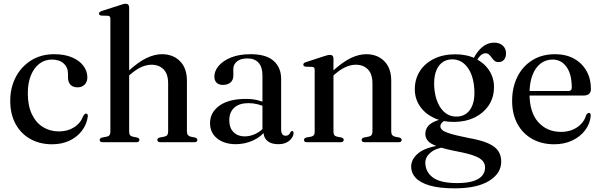

<svg xmlns="http://www.w3.org/2000/svg" viewBox="-20 -757 3198 1022"><path d="M445 -345Q445 -322 430.8 -307Q416.5 -292 392.5 -292Q368.5 -292 355.2 -306Q342 -320 342 -344V-364Q342 -398 319 -419Q296 -440 256 -440Q218.5 -440 189.5 -417.8Q160.5 -395.5 144.2 -355.2Q128 -315 128 -260.5Q128 -195 149.5 -149.5Q171 -104 208.5 -80.8Q246 -57.5 293.5 -57.5Q340.5 -57.5 375 -79.8Q409.5 -102 424 -141.5Q428.5 -147.5 431.5 -150Q434.5 -152.5 438.5 -152.5Q443.5 -152 445.8 -148Q448 -144 447.5 -138Q442 -95 416.2 -61.2Q390.5 -27.5 349.8 -8.2Q309 11 257 11Q192 11 141.8 -17Q91.5 -45 63 -97Q34.5 -149 34.5 -220.5Q34.5 -290.5 63.8 -346.5Q93 -402.5 145.8 -435.5Q198.5 -468.5 268.5 -468.5Q323.5 -468.5 363 -451.8Q402.5 -435 423.8 -406.8Q445 -378.5 445 -345Z M655 -344.5 640.5 -359 661 -377Q717.5 -428 760.2 -448.2Q803 -468.5 842 -468.5Q901 -468.5 938 -431.5Q975 -394.5 975 -327V-57.5Q975 -45 980 -38.5Q985 -32 995 -29.5L1018 -25Q1024.5 -23 1027.5 -19.8Q1030.5 -16.5 1030.5 -12Q1030.5 -6.5 1026.8 -3.2Q1023 0 1014.5 0H834.5Q817.5 0 817.5 -12.5Q817.5 -21.5 830 -25L856 -30Q866.5 -32.5 870.8 -39Q875 -45.5 875 -57.5V-313.5Q875 -363.5 850.5 -388Q826 -412.5 786 -412.5Q761 -412.5 733.5 -400.5Q706 -388.5 675 -362ZM667.5 -718V-55Q667.5 -44 671.8 -38.2Q676 -32.5 685 -30L710 -25Q722 -21.5 722 -12.5Q722 0 705.5 0H526.5Q518.5 0 514.5 -3.2Q510.5 -6.5 510.5 -12Q510.5 -16.5 513.8 -20Q517 -23.5 524 -25L550 -30Q559 -32.5 563.2 -38Q567.5 -43.5 567.5 -54.5V-656Q567.5 -664.5 564.5 -668.5Q561.5 -672.5 554.5 -673L519 -674Q513 -675 510 -677.8Q507 -680.5 507 -684.5Q507 -689.5 510.2 -692.5Q513.5 -695.5 521.5 -698.5L616.5 -729Q628.5 -733.5 635.8 -735.2Q643 -737 649 -737Q658 -737 662.8 -731.8Q667.5 -726.5 667.5 -718Z M1382.5 -56.5V-64.5L1377 -65.5V-356Q1377 -399.5 1356.5 -422.8Q1336 -446 1297.5 -446Q1259.5 -446 1240.8 -429.5Q1222 -413 1222 -391.5V-354Q1222 -331 1207 -318Q1192 -305 1166.5 -305Q1145 -305 1133 -316.8Q1121 -328.5 1121 -349.5Q1121 -378.5 1143.5 -405.8Q1166 -433 1209.2 -450.8Q1252.5 -468.5 1314.5 -468.5Q1396.5 -468.5 1436.5 -433Q1476.5 -397.5 1476.5 -336.5V-68Q1476.5 -50.5 1482.8 -42.5Q1489 -34.5 1499.5 -34.5Q1511 -34.5 1517 -40Q1523 -45.5 1526 -53Q1527.5 -56 1529.8 -57.8Q1532 -59.5 1535 -59.5Q1538.5 -59.5 1540.5 -56.8Q1542.5 -54 1542.5 -49Q1542.5 -36.5 1533.5 -22.8Q1524.5 -9 1506.5 0.8Q1488.5 10.5 1461 10.5Q1423.5 10.5 1403 -7Q1382.5 -24.5 1382.5 -56.5ZM1098 -101.5Q1098 -158 1147.5 -194.2Q1197 -230.5 1289 -230.5Q1323 -230.5 1349.8 -224Q1376.5 -217.5 1397.5 -207.5L1391 -188.5Q1371 -197 1349.2 -202.5Q1327.5 -208 1302 -208Q1253.5 -208 1227 -183.8Q1200.5 -159.5 1200.5 -117.5Q1200.5 -76 1223.2 -53.5Q1246 -31 1282 -31Q1312.5 -31 1341.2 -45Q1370 -59 1390.5 -84.5L1399 -68Q1372 -30 1328 -9.8Q1284 10.5 1235 10.5Q1174 10.5 1136 -20Q1098 -50.5 1098 -101.5Z M1755 -446V-55Q1755 -44 1759.2 -38.2Q1763.5 -32.5 1772.5 -30L1797.5 -25Q1809.5 -21.5 1809.5 -12.5Q1809.5 0 1793 0H1614Q1606 0 1602 -3.2Q1598 -6.5 1598 -12Q1598 -16.5 1601 -19.8Q1604 -23 1610.5 -25L1637.5 -30Q1646.5 -32.5 1650.8 -38Q1655 -43.5 1655 -54.5V-384.5Q1655 -392.5 1652 -396.5Q1649 -400.5 1642 -401L1606.5 -402Q1600.5 -403 1597.5 -405.8Q1594.5 -408.5 1594.5 -412.5Q1594.5 -417.5 1597.8 -420.8Q1601 -424 1609 -426.5L1704 -457.5Q1716 -461.5 1723.2 -463.2Q1730.5 -465 1736.5 -465Q1745.5 -465 1750.2 -459.8Q1755 -454.5 1755 -446ZM1742.5 -344.5 1728 -359 1748.5 -377Q1805 -428 1847.8 -448.2Q1890.5 -468.5 1929.5 -468.5Q1988.5 -468.5 2025.5 -431.5Q2062.5 -394.5 2062.5 -327V-57.5Q2062.5 -45 2067.5 -38.5Q2072.5 -32 2082.5 -29.5L2105.5 -25Q2112 -23 2115 -19.8Q2118 -16.5 2118 -12Q2118 -6.5 2114.2 -3.2Q2110.5 0 2102 0H1922Q1905 0 1905 -12.5Q1905 -21.5 1917.5 -25L1943.5 -30Q1954 -32.5 1958.2 -39Q1962.5 -45.5 1962.5 -57.5V-313.5Q1962.5 -363.5 1938 -388Q1913.5 -412.5 1873.5 -412.5Q1848.5 -412.5 1820.8 -400.5Q1793 -388.5 1762.5 -362Z M2472 -23Q2404.5 -36.5 2373.2 -46.8Q2342 -57 2333 -66Q2324 -75 2324 -84.5Q2324 -95 2332.2 -103.8Q2340.5 -112.5 2357.5 -120L2349 -126Q2309 -119 2286 -106.8Q2263 -94.5 2253.5 -78.5Q2244 -62.5 2244 -44.5Q2244 -23 2257.8 -7Q2271.5 9 2308.8 22.5Q2346 36 2416 49.5Q2474 60.5 2505.8 72.8Q2537.5 85 2549.8 100Q2562 115 2562 134.5Q2562 160 2546 178.8Q2530 197.5 2497.2 207.5Q2464.5 217.5 2413.5 217.5Q2323 217.5 2283.5 187.2Q2244 157 2244 109Q2244 79 2271.5 55.5Q2299 32 2352 25L2344.5 13Q2247 25.5 2207.8 57.5Q2168.5 89.5 2168.5 130.5Q2168.5 163 2192 189Q2215.5 215 2266.5 230.2Q2317.5 245.5 2400.5 245.5Q2519.5 245.5 2583.8 205.5Q2648 165.5 2648 103.5Q2648 70.5 2632 46.5Q2616 22.5 2577.5 5.5Q2539 -11.5 2472 -23ZM2489 -424.5 2509 -420.5Q2526 -450.5 2538.2 -462Q2550.5 -473.5 2564.5 -473.5Q2576 -473.5 2583.5 -466.2Q2591 -459 2597.5 -449.8Q2604 -440.5 2612.2 -433.5Q2620.5 -426.5 2633.5 -426.5Q2652.5 -426.5 2663 -439.2Q2673.5 -452 2673.5 -473Q2673.5 -499 2656 -514.5Q2638.5 -530 2610 -530Q2577.5 -530 2550 -508.8Q2522.5 -487.5 2501.5 -447.5ZM2609.5 -293.5Q2609.5 -342.5 2583.8 -382Q2558 -421.5 2511.8 -444.8Q2465.5 -468 2403.5 -468Q2339 -468 2290.5 -444.2Q2242 -420.5 2215 -378.5Q2188 -336.5 2188 -281.5Q2188 -233 2214 -193.5Q2240 -154 2286.5 -131Q2333 -108 2395 -108Q2457.5 -108 2505.8 -131.5Q2554 -155 2581.8 -196.8Q2609.5 -238.5 2609.5 -293.5ZM2383.5 -441Q2434.5 -442.5 2467 -400.2Q2499.5 -358 2504.5 -285Q2509.5 -216.5 2484.8 -177.2Q2460 -138 2412.5 -136.5Q2379 -135 2353 -154Q2327 -173 2311 -208.5Q2295 -244 2291.5 -292Q2288.5 -337.5 2298.5 -370.5Q2308.5 -403.5 2330.5 -421.8Q2352.5 -440 2383.5 -441Z M3125.5 -283Q3125.5 -266.5 3115.5 -257.5Q3105.5 -248.5 3086.5 -248.5H2770.5V-272.5H3004.5Q3023.5 -272.5 3023.5 -290Q3023.5 -362 2995.5 -401Q2967.5 -440 2921.5 -440Q2884.5 -440 2856.8 -418.2Q2829 -396.5 2813.8 -356Q2798.5 -315.5 2798.5 -259.5Q2798.5 -159 2845 -107Q2891.5 -55 2966 -55Q3016 -55 3052.2 -79.5Q3088.5 -104 3100.5 -145Q3105 -151.5 3108.2 -153.8Q3111.5 -156 3115 -156Q3120 -156 3122.2 -151.8Q3124.5 -147.5 3124.5 -141Q3121 -99 3095 -64.2Q3069 -29.5 3026.2 -9.2Q2983.5 11 2930 11Q2863.5 11 2812.8 -17.5Q2762 -46 2734 -98Q2706 -150 2706 -220Q2706 -291.5 2733.8 -347.8Q2761.5 -404 2813 -436.2Q2864.5 -468.5 2934.5 -468.5Q2992.5 -468.5 3035.5 -444.8Q3078.5 -421 3102 -379.2Q3125.5 -337.5 3125.5 -283Z"/></svg>

Font: Fraunces 60pt
Style: Regular
Weight: 400
Version: Version 1.000;[b76b70a41]